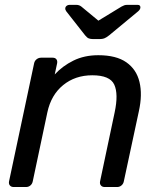

<svg xmlns="http://www.w3.org/2000/svg" viewBox="-20 -752 646 772"><path d="M35.2 0Q25 0 19.7 -6.4Q14.4 -12.7 16.4 -22.9L117.1 -497.1Q119.1 -507.3 127 -513.6Q135 -520 145.2 -520H191.8Q202 -520 206.8 -513.6Q211.6 -507.3 209.6 -497.1L200.1 -452.7Q231.3 -486.6 275.1 -508.3Q318.9 -530 375.2 -530Q447.4 -530 488 -501.5Q528.6 -473.1 540.8 -422.7Q553.1 -372.2 538.5 -305.4L477.9 -22.9Q475.9 -12.7 468.4 -6.4Q460.9 0 450.7 0H401.1Q390.9 0 385.7 -6.4Q380.4 -12.7 382.4 -22.9L441 -300.1Q456.8 -374.2 439.4 -411.8Q422.1 -449.3 351 -449.3Q282.3 -449.3 233.8 -409.7Q185.3 -370.1 170.4 -300.1L111.7 -22.9Q109.7 -12.7 102.3 -6.4Q94.8 0 84.6 0ZM352.1 -595Q344.3 -595 337.3 -597.5Q330.3 -599.9 322.3 -609.9L246.9 -705.9Q242.1 -712.6 242.4 -718.1Q242.8 -724.5 247.8 -728.5Q252.8 -732.5 259 -732.5H286.1Q292.9 -732.5 297.9 -730.7Q302.9 -728.9 307.2 -725.5L375.6 -668.9L468.5 -725.5Q474.6 -728.9 479.7 -730.7Q484.9 -732.5 491.6 -732.5H533.1Q545.1 -732.5 544.5 -721.4Q544.1 -714.2 535.7 -706.7L418.8 -609.9Q406 -599.9 398.6 -597.5Q391.2 -595 382.7 -595Z"/></svg>

Font: Rubik Light
Style: Italic
Weight: 300
Italic angle: -12°
Designer: Hubert and Fischer
Foundry: Hubert and Fischer
Version: Version 2.300;gftools[0.9.30]